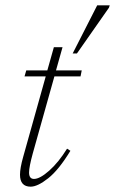

<svg xmlns="http://www.w3.org/2000/svg" viewBox="-20 -690 432 720"><path d="M103 -115Q89 -64 89 -43Q89 -19 107.5 -19Q129.5 -19 164.5 -50Q199.5 -81 231.5 -132.5L244 -124.5Q200.5 -53 160.8 -21.5Q121 10 95 10Q55 10 55 -35Q55 -59.5 67 -102L151.5 -403.5H72L78.5 -426H157.5L182 -513H214.5L190 -426H286.5L282 -403.5H184ZM252.5 -489.5 344.5 -670H391.5L388.5 -661L268.5 -489.5Z"/></svg>

Font: Newsreader 16pt ExtraLight
Style: Italic
Weight: 275
Italic angle: -17°
Designer: Hugues Gentile
Foundry: Production Type
Version: Version 1.003; ttfautohint (v1.8.3)